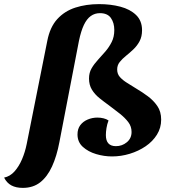

<svg xmlns="http://www.w3.org/2000/svg" viewBox="-116 -740 823 934"><path d="M-5 174Q-38 174 -60.5 162Q-83 150 -96 124Q-67 118 -45.5 94Q-24 70 -9 35Q6 0 14 -40L114 -541Q127 -608 162.5 -647Q198 -686 250.5 -703Q303 -720 366 -720Q422 -720 469.5 -707.5Q517 -695 546 -667Q575 -639 575 -593Q575 -562 563 -539.5Q551 -517 533 -500Q515 -483 497 -468.5Q479 -454 466.5 -438.5Q454 -423 454 -402Q454 -380 467.5 -365Q481 -350 502 -337Q523 -324 547 -309Q576 -292 603.5 -271.5Q631 -251 649.5 -224Q668 -197 668 -158Q668 -118 647.5 -85Q627 -52 592.5 -28.5Q558 -5 515.5 8Q473 21 429 21Q390 21 351.5 9.5Q313 -2 287 -25.5Q261 -49 261 -86Q261 -113 274.5 -131Q288 -149 310.5 -158.5Q333 -168 358 -168Q373 -168 387.5 -164.5Q402 -161 412 -154Q405 -136 402 -117Q399 -98 399 -83Q399 -29 448 -29Q478 -29 501 -48Q524 -67 524 -98Q524 -125 508 -146Q492 -167 467.5 -186.5Q443 -206 416 -226Q391 -244 368 -262.5Q345 -281 331 -304Q317 -327 317 -358Q317 -386 329.5 -407.5Q342 -429 360.5 -449Q379 -469 397 -490Q415 -511 427.5 -536Q440 -561 440 -594Q440 -629 423.5 -652.5Q407 -676 370 -676Q345 -676 325.5 -662Q306 -648 292 -618.5Q278 -589 268 -541L173 -49Q160 20 137 70Q114 120 79.5 147Q45 174 -5 174Z"/></svg>

Font: Sansita Swashed Light SemiBold
Style: Regular
Weight: 600
Version: Version 1.003